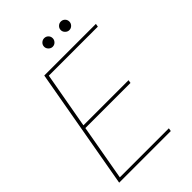

<svg xmlns="http://www.w3.org/2000/svg" viewBox="-246 -944 1044 1044"><g transform="rotate(-45 276.5 -422.0)"><path d="M32 0 156 -700H553L550 -682H173L115 -358H462L459 -340H112L55 -18H432L429 0ZM299 -778Q286 -778 276 -788Q266 -798 266 -811Q266 -825 276 -834.5Q286 -844 299 -844Q313 -844 322.5 -834.5Q332 -825 332 -811Q332 -798 322.5 -788Q313 -778 299 -778ZM427 -778Q414 -778 404 -788Q394 -798 394 -811Q394 -825 404 -834.5Q414 -844 427 -844Q441 -844 450.5 -834.5Q460 -825 460 -811Q460 -798 450.5 -788Q441 -778 427 -778Z"/></g></svg>

Font: DM Sans 9pt Thin
Style: Italic
Weight: 250
Italic angle: -10°
Version: Version 4.004;gftools[0.9.30]